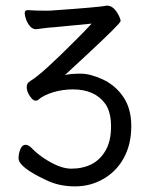

<svg xmlns="http://www.w3.org/2000/svg" viewBox="-20 -501 540 683"><path d="M247 162Q190 162 145 140Q46 94 46 62Q46 45 52.5 29.5Q59 14 71 14Q82 14 95.5 28.5Q109 43 135 61Q192 99 233 99Q274 99 305 83.5Q336 68 355.5 34.5Q375 1 375 -51Q375 -102 355 -131Q318 -183 239 -183Q202 -183 168 -172.5Q134 -162 116 -146Q114 -143 105 -143Q97 -143 86 -159.5Q75 -176 75 -191Q75 -206 88 -213Q128 -236 254 -363Q284 -393 306 -417L171 -404Q154 -403 139.5 -401Q125 -399 108 -397Q87 -397 73 -431Q68 -445 68 -455Q68 -465 79 -465Q106 -463 141 -463Q162 -463 169 -464Q329 -475 361 -481Q385 -481 403 -445Q409 -433 409 -426Q409 -418 293 -310L211 -234Q232 -239 267 -239Q301 -239 345.5 -218.5Q390 -198 418.5 -156.5Q447 -115 447 -52Q447 11 421.5 59Q396 107 349.5 134.5Q303 162 247 162Z"/></svg>

Font: Moon Stars Kai HW
Style: Regular
Weight: 400
Designer: GuiWonder
Version: Version 1.101